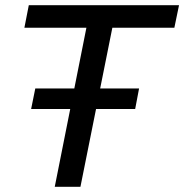

<svg xmlns="http://www.w3.org/2000/svg" viewBox="-20 -720 710 740"><path d="M191 0 313 -613H74L91 -700H670L652 -613H413L290 0ZM100 -300 116 -379H516L501 -300Z"/></svg>

Font: MOST Montserrat Medium
Style: Italic
Weight: 500
Italic angle: -11.3°
Designer: Julieta Ulanovsky
Foundry: Julieta Ulanovsky
Version: Version 8.000;March 11, 2024;FontCreator 15.0.0.2926 64-bit